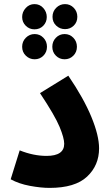

<svg xmlns="http://www.w3.org/2000/svg" viewBox="-20 -910 546 936"><path d="M32 -36Q72 -14 125.5 -4Q179 6 222 6Q346 6 404.5 -49Q463 -104 463 -187Q463 -249 425.5 -340Q388 -431 313 -541L175 -456Q248 -346 270.5 -291.5Q293 -237 293 -209Q293 -150 207 -150Q143 -150 76 -177ZM148 -767Q174 -767 191 -784.5Q208 -802 208 -827Q208 -852 191 -871Q174 -890 148 -890Q123 -890 105.5 -871Q88 -852 88 -827Q88 -802 105.5 -784.5Q123 -767 148 -767ZM297 -768Q322 -768 339.5 -785Q357 -802 357 -828Q357 -854 339.5 -872Q322 -890 297 -890Q272 -890 254 -872Q236 -854 236 -828Q236 -802 254 -785Q272 -768 297 -768ZM149 -621Q174 -621 191.5 -638.5Q209 -656 209 -682Q209 -708 191.5 -726Q174 -744 149 -744Q124 -744 106 -726Q88 -708 88 -682Q88 -656 106 -638.5Q124 -621 149 -621ZM295 -621Q320 -621 337.5 -638.5Q355 -656 355 -682Q355 -708 337.5 -726Q320 -744 295 -744Q270 -744 252.5 -726Q235 -708 235 -682Q235 -656 252.5 -638.5Q270 -621 295 -621Z"/></svg>

Font: Noto Sans Arabic SemiCondensed Extra
Style: Regular
Weight: 800
Width: 4
Designer: Nadine Chahine - Monotype Design Team
Foundry: Monotype Imaging Inc.
Version: Version 1.902